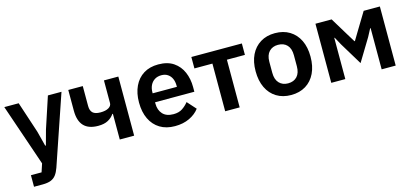

<svg xmlns="http://www.w3.org/2000/svg" viewBox="-62 -986 3523 1638"><g transform="rotate(-15 1700.0 -167.0)"><path d="M303 -246 394 -522H514L304 93Q291 130 273 154Q255 178 226.5 189Q198 200 155 200H78V98H172L196 25L9 -522H136L227 -246L261 -114H267Z M889 0V-227H884Q864 -197 830 -178.5Q796 -160 743 -160Q658 -160 616 -204.5Q574 -249 574 -339V-522H702V-346Q702 -305 723 -285.5Q744 -266 790 -266Q837 -266 863 -281.5Q889 -297 889 -322V-522H1016V0Z M1375 12Q1298 12 1243 -21.5Q1188 -55 1158.5 -116.5Q1129 -178 1129 -262Q1129 -344 1158 -405.5Q1187 -467 1241 -500.5Q1295 -534 1371 -534Q1453 -534 1505.5 -498Q1558 -462 1583.5 -402.5Q1609 -343 1609 -271V-229H1262V-216Q1262 -160 1294 -125Q1326 -90 1389 -90Q1436 -90 1467 -110.5Q1498 -131 1522 -161L1591 -84Q1559 -41 1503.5 -14.5Q1448 12 1375 12ZM1373 -438Q1339 -438 1314 -422.5Q1289 -407 1275.5 -379.5Q1262 -352 1262 -316V-308H1476V-317Q1476 -354 1464 -380.5Q1452 -407 1429 -422.5Q1406 -438 1373 -438Z M1820 0V-421H1661V-522H2107V-421H1948V0Z M2401 12Q2327 12 2272.5 -21.5Q2218 -55 2188.5 -116.5Q2159 -178 2159 -262Q2159 -346 2188.5 -406.5Q2218 -467 2272.5 -500.5Q2327 -534 2401 -534Q2476 -534 2530.5 -500.5Q2585 -467 2614.5 -406.5Q2644 -346 2644 -262Q2644 -178 2614.5 -116.5Q2585 -55 2530.5 -21.5Q2476 12 2401 12ZM2401 -91Q2452 -91 2481 -122.5Q2510 -154 2510 -213V-310Q2510 -369 2481 -400Q2452 -431 2401 -431Q2352 -431 2322.5 -400Q2293 -369 2293 -310V-213Q2293 -154 2322.5 -122.5Q2352 -91 2401 -91Z M2757 0V-522H2900L2994 -367L3040 -292H3044L3089 -367L3183 -522H3326V0H3202V-293V-364H3198L3162 -296L3042 -98L2922 -296L2885 -364H2881V-296V0Z"/></g></svg>

Font: IBM Plex Sans SemiBold
Style: Regular
Weight: 600
Designer: Mike Abbink, Paul van der Laan, Pieter van Rosmalen
Foundry: Bold Monday
Version: Version 3.201